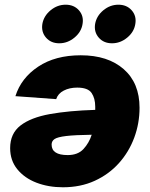

<svg xmlns="http://www.w3.org/2000/svg" viewBox="-20 -794 642 821"><path d="M325.2 -557.6Q441.4 -557.6 509 -498.3Q576.7 -439 576.7 -333Q576.7 -266.6 554 -205.3Q531.2 -144 488.5 -96.4Q445.8 -48.8 385.3 -21Q324.7 6.8 249 6.8Q187 6.8 135.7 -12.9Q84.5 -32.7 54 -70.3Q23.4 -107.9 23.4 -160.6Q23.4 -223.1 67.6 -257.3Q111.8 -291.5 193.4 -306.2Q274.9 -320.8 387.2 -324.2Q387.2 -331.1 387.2 -337.9Q387.2 -373.5 371.6 -396.5Q356 -419.4 310.1 -419.4Q277.3 -419.4 252.7 -406.7Q228 -394 220.2 -370.1L45.9 -382.8Q70.3 -460.4 143.3 -509Q216.3 -557.6 325.2 -557.6ZM372.1 -217.8Q299.8 -216.8 262.9 -212.4Q226.1 -208 213.4 -199.5Q200.7 -190.9 200.7 -175.8Q200.7 -130.9 269.5 -130.9Q313 -130.9 336.9 -156.7Q360.8 -182.6 372.1 -217.8ZM233.4 -608.9Q197.8 -608.9 176.8 -633.1Q155.8 -657.2 161.1 -691.4Q167 -725.6 196 -749.8Q225.1 -773.9 260.7 -773.9Q296.4 -773.9 317.6 -749.8Q338.9 -725.6 333 -691.4Q327.6 -657.2 298.3 -633.1Q269 -608.9 233.4 -608.9ZM459 -608.9Q423.3 -608.9 402.3 -633.1Q381.3 -657.2 386.7 -691.4Q392.6 -725.6 421.6 -749.8Q450.7 -773.9 486.3 -773.9Q522 -773.9 543.2 -749.8Q564.5 -725.6 558.6 -691.4Q553.2 -657.2 523.9 -633.1Q494.6 -608.9 459 -608.9Z"/></svg>

Font: Inter Black
Style: Italic
Weight: 900
Italic angle: -9.39999°
Designer: Rasmus Andersson
Foundry: rsms
Version: Version 4.000;git-a52131595